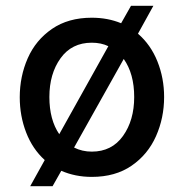

<svg xmlns="http://www.w3.org/2000/svg" viewBox="-20 -602 632 661"><path d="M545 -268Q545 -196 517 -133Q489 -70 433 -31.5Q377 7 296 7Q239 7 191 -14L161 39H84L134 -51Q92 -89 70 -146Q48 -203 48 -267Q48 -339 75.5 -401.5Q103 -464 159 -502.5Q215 -541 296 -541Q351 -541 397 -522L431 -582H508L455 -486Q499 -448 522 -390.5Q545 -333 545 -268ZM184 -140 353 -443Q328 -455 296 -455Q227 -455 188.5 -401.5Q150 -348 150 -268Q150 -190 184 -140ZM442 -268Q442 -348 406 -399L235 -94Q263 -80 296 -80Q365 -80 403.5 -134Q442 -188 442 -268Z"/></svg>

Font: Be Vietnam Medium
Style: Regular
Weight: 500
Designer: Gabriel Lam
Foundry: TypeRant
Version: Version 4.000